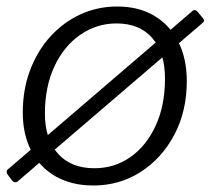

<svg xmlns="http://www.w3.org/2000/svg" viewBox="-34 -560 647 590"><path d="M22 -4Q17 1 11.5 0Q6 -1 2 -7L-8 -20Q-13 -26 -13.5 -31.5Q-14 -37 -7 -42L556 -525Q562 -530 566 -529Q570 -528 574 -523L588 -506Q592 -502 593 -498Q594 -494 589 -490ZM253 10Q186 10 137 -18Q88 -46 62 -96.5Q36 -147 36 -214Q36 -285 58.5 -344.5Q81 -404 121 -448Q161 -492 213.5 -516Q266 -540 326 -540Q393 -540 441 -511Q489 -482 514.5 -430.5Q540 -379 540 -311Q540 -218 501.5 -145.5Q463 -73 398 -31.5Q333 10 253 10ZM256 -43Q318 -43 367 -77.5Q416 -112 444.5 -174Q473 -236 473 -319Q473 -398 434 -443Q395 -488 324 -488Q263 -488 212.5 -453Q162 -418 133 -355.5Q104 -293 104 -211Q104 -133 144 -88Q184 -43 256 -43Z"/></svg>

Font: Libre Franklin Thin Light
Style: Italic
Weight: 300
Italic angle: -8°
Version: Version 3.000